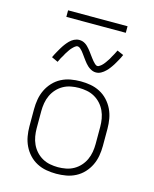

<svg xmlns="http://www.w3.org/2000/svg" viewBox="-131 -981 862 1076"><g transform="rotate(15 300.0 -443.0)"><path d="M300 8Q271 8 242.5 3Q214 -2 188 -15.5Q162 -29 142 -50.5Q122 -72 109.5 -98Q97 -124 92 -152.5Q87 -181 87 -210V-310Q87 -339 92 -367.5Q97 -396 109.5 -422Q122 -448 142 -469.5Q162 -491 188 -504.5Q214 -518 242.5 -523Q271 -528 300 -528Q329 -528 357.5 -523Q386 -518 412 -504.5Q438 -491 458 -469.5Q478 -448 490.5 -422Q503 -396 508 -367.5Q513 -339 513 -310V-210Q513 -181 508 -152.5Q503 -124 490.5 -98Q478 -72 458 -50.5Q438 -29 412 -15.5Q386 -2 357.5 3Q329 8 300 8ZM300 -30Q323 -30 346.5 -34.5Q370 -39 390.5 -50.5Q411 -62 427 -79.5Q443 -97 453 -118.5Q463 -140 467 -163.5Q471 -187 471 -210V-310Q471 -333 467 -356.5Q463 -380 453 -401.5Q443 -423 427 -440.5Q411 -458 390.5 -469.5Q370 -481 346.5 -485.5Q323 -490 300 -490Q277 -490 253.5 -485.5Q230 -481 209.5 -469.5Q189 -458 173 -440.5Q157 -423 147 -401.5Q137 -380 133 -356.5Q129 -333 129 -310V-210Q129 -187 133 -163.5Q137 -140 147 -118.5Q157 -97 173 -79.5Q189 -62 209.5 -50.5Q230 -39 253.5 -34.5Q277 -30 300 -30ZM368 -598Q358 -598 349.5 -601Q341 -604 333 -609Q325 -614 318.5 -620Q312 -626 306 -633Q300 -640 294.5 -647.5Q289 -655 283.5 -662.5Q278 -670 272 -678.5Q266 -687 260.5 -693.5Q255 -700 247.5 -706.5Q240 -713 232 -713Q228 -713 224 -711Q220 -709 217 -706.5Q214 -704 210.5 -701Q207 -698 203 -693.5Q199 -689 197.5 -687.5Q196 -686 194 -683Q192 -680 190 -677.5Q188 -675 186 -671.5Q184 -668 181.5 -664.5Q179 -661 176.5 -657Q174 -653 172 -649Q170 -645 167.5 -640.5Q165 -636 162 -631.5Q159 -627 156.5 -622Q154 -617 151.5 -611.5Q149 -606 146 -600L109 -617Q113 -626 117.5 -634.5Q122 -643 126.5 -651Q131 -659 135 -666Q139 -673 143 -679.5Q147 -686 151 -692Q155 -698 159 -703Q163 -708 167 -713Q171 -718 177 -724Q183 -730 189 -734.5Q195 -739 202 -742.5Q209 -746 216.5 -748Q224 -750 232 -750Q242 -750 250.5 -747.5Q259 -745 267 -740Q275 -735 281.5 -728.5Q288 -722 294 -715Q300 -708 305.5 -700.5Q311 -693 316.5 -685.5Q322 -678 328 -670Q334 -662 339.5 -655.5Q345 -649 352.5 -642Q360 -635 368 -635Q372 -635 376 -637.5Q380 -640 383 -642Q386 -644 389.5 -647Q393 -650 397 -654.5Q401 -659 402.5 -661Q404 -663 406 -665.5Q408 -668 410 -671Q412 -674 414 -677Q416 -680 418.5 -683.5Q421 -687 423.5 -691Q426 -695 428 -699Q430 -703 432.5 -707.5Q435 -712 438 -717Q441 -722 443.5 -727Q446 -732 448.5 -737Q451 -742 454 -748L491 -732Q487 -722 482.5 -713.5Q478 -705 473.5 -697Q469 -689 465 -682Q461 -675 457 -668.5Q453 -662 449 -656.5Q445 -651 441 -645.5Q437 -640 433 -635.5Q429 -631 423 -625Q417 -619 411 -614.5Q405 -610 398 -606Q391 -602 383.5 -600Q376 -598 368 -598ZM128 -856V-894H473V-856Z"/></g></svg>

Font: Iosevka Extralight Extended
Style: Regular
Weight: 200
Width: 7
Monospace: yes
Designer: Belleve Invis
Foundry: Belleve Invis
Version: Version 32.5.0; ttfautohint (v1.8.4)